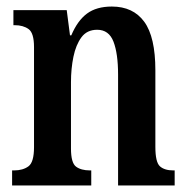

<svg xmlns="http://www.w3.org/2000/svg" viewBox="-20 -567 575 587"><path d="M17 0V-46H23Q50 -46 67 -58.5Q84 -71 84 -117V-423Q84 -466 67.5 -478Q51 -490 25 -490H21V-536H184L194 -459H198Q217 -504 246 -525.5Q275 -547 322 -547Q387 -547 421 -500.5Q455 -454 455 -352V-118Q455 -71 469 -58.5Q483 -46 510 -46H514V0H341V-339Q341 -403 327 -439.5Q313 -476 277 -476Q246 -476 229 -453Q212 -430 204.5 -393.5Q197 -357 197 -316V-113Q197 -69 212.5 -57.5Q228 -46 255 -46H259V0Z"/></svg>

Font: Noto Serif Georgian ExtraCondensed SemiBold
Style: Regular
Weight: 600
Width: 2
Designer: Monotype Design Team, Akaki Razmadze
Foundry: Google LLC
Version: Version 2.003; ttfautohint (v1.8.4.7-5d5b)